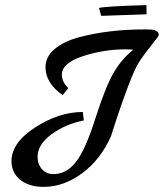

<svg xmlns="http://www.w3.org/2000/svg" viewBox="-20 -734 641 751"><path d="M584 -616Q601 -611 601 -598Q601 -594 590 -580Q543 -521 524.5 -492Q506 -463 480.5 -395Q455 -327 434.5 -264.5Q414 -202 414 -201Q373 -109 301 -56Q229 -3 150 -3Q94 -3 59.5 -30.5Q25 -58 25 -104Q25 -176 118 -236Q211 -296 304 -296L308 -263Q234 -248 180.5 -208Q127 -168 127 -121Q127 -91 144.5 -72Q162 -53 189 -53Q240 -53 277 -100.5Q314 -148 352.5 -269Q391 -390 422.5 -446Q454 -502 502 -540Q488 -541 471 -541Q385 -541 303.5 -514Q222 -487 222 -442Q222 -414 247 -389L225 -362Q158 -409 158 -471Q158 -512 193.5 -542Q229 -572 288 -588Q404 -619 547 -619Q578 -619 584 -616ZM553 -714V-678L376 -672L367 -703Q400 -710 553 -714Z"/></svg>

Font: Marck Script
Style: Regular
Weight: 400
Designer: Denis Masharov, Marck Fogel
Foundry: Denis Masharov
Version: Version 1.002